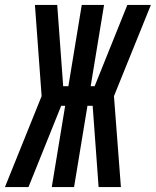

<svg xmlns="http://www.w3.org/2000/svg" viewBox="-60 -755 629 775"><path d="M55 0H-40L108 -367L81 -735H171L195 -407H216L270 -735H360L306 -407H322L454 -735H549L400 -367L428 0H338L314 -328H293L239 0H149L203 -328H187Z"/></svg>

Font: Iosevka Curly Semibold
Style: Italic
Weight: 600
Italic angle: -9°
Monospace: yes
Designer: Belleve Invis
Foundry: Belleve Invis
Version: Version 22.1.2; ttfautohint (v1.8.4)